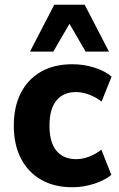

<svg xmlns="http://www.w3.org/2000/svg" viewBox="-20 -776 501 807"><path d="M284 11Q208 11 153 -20.5Q98 -52 68 -110Q38 -168 38 -248Q38 -328 68 -386Q98 -444 153 -475Q208 -506 284 -506Q332 -506 376.5 -492Q421 -478 449 -454L407 -349Q384 -367 355.5 -378Q327 -389 299 -389Q247 -389 217.5 -354Q188 -319 188 -248Q188 -177 217.5 -142Q247 -107 300 -107Q327 -107 355.5 -118Q384 -129 406 -147L448 -41Q420 -18 375.5 -3.5Q331 11 284 11ZM106 -559 208 -756H336L438 -559H340L272 -676L204 -559Z"/></svg>

Font: Nunito Sans 10pt SemiCondensed ExtraBold
Style: Regular
Weight: 800
Width: 4
Designer: Vernon Adams
Foundry: Vernon Adams
Version: Version 3.101;gftools[0.9.27]